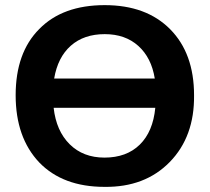

<svg xmlns="http://www.w3.org/2000/svg" viewBox="-20 -718 818 748"><path d="M736 -347Q738 -186 641.5 -87Q545 12 387 10Q225 10 133 -85Q41 -182 41 -347Q41 -513 133 -605Q224 -698 388 -698Q550 -698 643 -604Q736 -510 736 -347ZM387 -104Q473 -104 524.5 -154.5Q576 -205 585 -298H189Q199 -208 251.5 -156Q304 -104 387 -104ZM388 -585Q307 -585 256 -540Q205 -495 191 -412H583Q570 -493 519 -539Q468 -585 388 -585Z"/></svg>

Font: Libra Sans
Style: Bold
Weight: 700
Foundry: Context Ltd
Version: Version 1.000